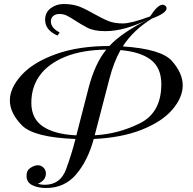

<svg xmlns="http://www.w3.org/2000/svg" viewBox="-20 -752 967 960"><path d="M786.6 -331.1Q786.6 -413.1 734.1 -453.1Q681.6 -493.2 582.5 -501.5Q549.3 -442.9 527.3 -358.9L453.6 -75.7Q571.8 -82 679.2 -135.5Q786.6 -189 786.6 -331.1ZM361.8 -75.2 423.3 -314Q454.6 -434.1 511.2 -503.9Q389.6 -502.4 305.4 -467.8Q221.2 -433.1 179 -375Q136.7 -316.9 136.7 -237.8Q136.7 -158.7 194.6 -119.6Q252.4 -80.6 361.8 -75.2ZM506.3 -596.2Q449.2 -596.2 415.8 -614Q382.3 -631.8 356.4 -648.9Q330.6 -666 313.7 -674.1Q296.9 -682.1 277.3 -682.1Q257.8 -682.1 246.1 -672.1Q234.4 -662.1 234.4 -645Q234.4 -612.3 278.3 -589.8L267.6 -574.2Q205.6 -601.1 205.6 -652.8Q205.6 -689.9 233.6 -710.9Q261.7 -731.9 297.9 -731.9Q334 -731.9 363.8 -723.4Q393.6 -714.8 442.9 -686.5Q492.7 -658.7 522.5 -646.7Q552.2 -634.8 594.2 -634.8Q636.2 -634.8 730.5 -669.9Q768.1 -728.5 793.5 -728.5Q800.3 -728.5 806.6 -723.1Q813 -717.8 813 -710.9Q813 -686.5 739.7 -659.2Q645.5 -600.6 593.8 -520Q787.1 -507.3 840.3 -446.5Q893.6 -385.7 893.6 -325.2Q893.6 -264.6 842 -204.3Q790.5 -144 689.7 -103.8Q588.9 -63.5 448.7 -57.1Q418.9 51.8 360.8 119.9Q302.7 188 210.4 188Q169.9 188 142.1 174.3Q114.3 160.6 112.8 130.9Q111.3 101.1 131.8 87.6Q152.3 74.2 168.9 74.2Q185.5 74.2 197.5 86.2Q209.5 98.1 209.5 115.7Q209.5 149.4 169.4 167Q185.1 171.9 203.6 171.9Q281.7 171.9 310.1 95Q338.4 18.1 357.4 -57.1Q147.9 -64.9 88.6 -126.2Q29.3 -187.5 29.3 -250Q29.3 -312.5 87.9 -376.7Q146.5 -440.9 259.5 -481.4Q372.6 -522 526.9 -522Q587.9 -588.4 722.7 -655.8Q602.5 -596.2 506.3 -596.2Z"/></svg>

Font: PlayfairDisplaySC-Italic
Style: Italic
Weight: 400
Italic angle: -14°
Designer: Claus Eggers Sørensen
Foundry: Claus Eggers Sørensen
Version: Version 1.004;PS 001.004;hotconv 1.0.70;makeotf.lib2.5.58329